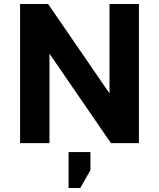

<svg xmlns="http://www.w3.org/2000/svg" viewBox="-20 -720 800 966"><path d="M81 0V-700H222L531 -250V-700H679V0H538L229 -450V0ZM325 226V45H435V136L384 226Z"/></svg>

Font: Golos Text SemiBold
Style: Regular
Weight: 600
Designer: A.Korolkova, Vitaly Kuzmin
Foundry: ParaType Ltd
Version: Version 2.004